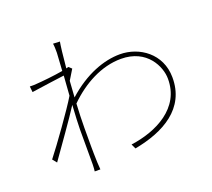

<svg xmlns="http://www.w3.org/2000/svg" viewBox="-133 -949 1266 1148"><g transform="rotate(-20 500.0 -375.5)"><path d="M313 -718 306 -605C250 -595 170 -587 136 -585C123 -584 108 -583 92 -584L96 -547C165 -558 264 -570 305 -576L296 -451C254 -380 124 -199 68 -128L90 -101C155 -194 242 -314 293 -394C289 -329 286 -271 286 -242C286 -148 286 -114 286 -18C286 -2 284 19 283 26H319C318 11 317 -2 316 -19C313 -104 314 -141 314 -242C314 -286 316 -338 319 -393C414 -487 535 -553 660 -553C825 -553 884 -422 884 -346C886 -158 708 -72 545 -50L559 -20C747 -55 914 -145 912 -345C911 -495 787 -581 663 -581C563 -581 440 -538 321 -431L328 -534L367 -598L348 -615L334 -611C341 -691 349 -755 353 -775L310 -777C313 -758 313 -735 313 -718Z"/></g></svg>

Font: Harano Aji Gothic ExtraLight
Style: Regular
Weight: 250
Foundry: Masamichi Hosoda
Version: HaranoAjiGothic-ExtraLight version 20230610;ttx 4.39.4